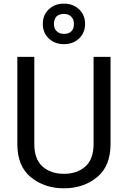

<svg xmlns="http://www.w3.org/2000/svg" viewBox="-20 -1025 706 1060"><path d="M75.7 -229.5V-710.9H169.4V-229.5Q169.4 -146.5 214.6 -106Q259.8 -65.4 333 -65.4Q406.2 -65.4 451.4 -106Q496.6 -146.5 496.6 -229.5V-710.9H590.3V-229.5Q590.3 -107.4 515.4 -46.4Q440.4 14.6 333 14.6Q225.6 14.6 150.6 -46.4Q75.7 -107.4 75.7 -229.5ZM216.3 -893.1Q216.3 -941.9 249.3 -973.4Q282.2 -1004.9 333 -1004.9Q383.8 -1004.9 416.7 -973.4Q449.7 -941.9 449.7 -893.1Q449.7 -844.2 416.7 -812.7Q383.8 -781.2 333 -781.2Q282.2 -781.2 249.3 -812.7Q216.3 -844.2 216.3 -893.1ZM277.8 -893.1Q277.8 -868.2 292.7 -853Q307.6 -837.9 333 -837.9Q359.9 -837.9 374 -852.1Q388.2 -866.2 388.2 -893.1Q388.2 -918 373.3 -933.1Q358.4 -948.2 333 -948.2Q306.2 -948.2 292 -934.1Q277.8 -919.9 277.8 -893.1Z"/></svg>

Font: RobotoFlex
Style: Regular
Weight: 400
Designer: Berlow after Robertson
Foundry: Google
Version: Version 2.136